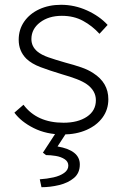

<svg xmlns="http://www.w3.org/2000/svg" viewBox="-20 -551 519 801"><path d="M242 10Q174 10 121 -16.5Q68 -43 40 -81L78 -114Q134 -39 245 -39Q305 -39 342.5 -64Q380 -89 380 -133Q380 -172 343 -199Q326 -211 300 -221Q274 -231 239 -241Q186 -257 149 -271Q112 -285 90 -306Q58 -338 58 -385Q58 -428 81 -461Q104 -494 144 -512.5Q184 -531 235 -531Q291 -531 343 -507.5Q395 -484 429 -447L395 -410Q365 -443 326.5 -464Q288 -485 238 -485Q183 -485 147 -457.5Q111 -430 111 -388Q111 -357 136 -336Q153 -322 181.5 -312Q210 -302 252 -290Q290 -280 319 -270Q348 -260 369 -246Q432 -206 432 -137Q432 -94 408 -61Q384 -28 341 -9Q298 10 242 10ZM153 230 146 197Q176 195 203 189Q230 183 247.5 170.5Q265 158 265 140Q265 123 249.5 113Q234 103 212.5 99.5Q191 96 172 96L159 86L219 -6H263L220 60Q313 76 313 135Q313 171 288.5 191.5Q264 212 227 221Q190 230 153 230Z"/></svg>

Font: Lexend ExtraLight
Style: Regular
Weight: 200
Designer: Bonnie Shaver-Troup, Thomas Jockin
Foundry: Lexend
Version: Version 1.007; ttfautohint (v1.8.3)